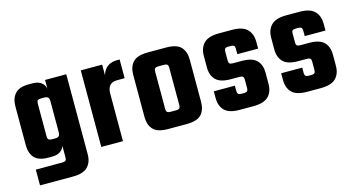

<svg xmlns="http://www.w3.org/2000/svg" viewBox="-71 -782 2229 1199"><g transform="rotate(-15 1044.0 -182.5)"><path d="M262.7 5.9V-70.3Q257.3 -53.7 246.1 -42.5Q224.6 -21 183.6 -21H159.7Q97.7 -21 70.3 -50.5Q43 -80.1 43 -131.8V-383.8Q43 -435.1 70.3 -465.1Q97.7 -495.1 159.7 -495.1H183.6Q224.6 -495.1 246.1 -473.6Q259.8 -460 264.6 -439V-495.1H401.9V22Q401.9 73.2 372.8 103Q343.8 132.8 275.9 132.8H64V30.8H235.8Q251 30.8 256.8 25.4Q262.7 20 262.7 5.9ZM182.6 -150.9Q182.6 -138.2 188.7 -132.1Q194.8 -126 210 -126H232.9Q248.5 -126 255.6 -133.5Q262.7 -141.1 262.7 -158.2V-357.9Q262.7 -375 255.6 -382.6Q248.5 -390.1 232.9 -390.1H210Q194.8 -390.1 188.7 -384.5Q182.6 -378.9 182.6 -365.2Z M747.6 -498V-377H698.7Q635.7 -377 635.7 -307.1V0H495.6V-495.1H633.8V-425.3Q636.7 -437.5 642.1 -448.2Q653.8 -471.7 676.3 -484.9Q698.7 -498 730.5 -498Z M804.7 -110.8V-383.8Q804.7 -435.1 832.5 -465.1Q860.4 -495.1 928.7 -495.1H1047.4Q1115.7 -495.1 1143.1 -465.1Q1170.4 -435.1 1170.4 -383.8V-110.8Q1170.4 -59.1 1143.1 -29.5Q1115.7 0 1047.4 0H928.7Q860.4 0 832.5 -29.5Q804.7 -59.1 804.7 -110.8ZM1033.7 -125V-370.1Q1033.7 -382.8 1027.6 -388.4Q1021.5 -394 1006.3 -394H969.7Q954.6 -394 948.5 -388.4Q942.4 -382.8 942.4 -370.1V-125Q942.4 -111.8 948.5 -106Q954.6 -100.1 969.7 -100.1H1006.3Q1021.5 -100.1 1027.6 -106Q1033.7 -111.8 1033.7 -125Z M1470.2 -119.1V-174.8Q1470.2 -188 1464.4 -193.6Q1458.5 -199.2 1443.4 -199.2H1386.2Q1318.4 -199.2 1289.8 -228.5Q1261.2 -257.8 1261.2 -309.1V-383.8Q1261.2 -435.1 1290.8 -465.1Q1320.3 -495.1 1388.2 -495.1H1473.6Q1541.5 -495.1 1571 -465.1Q1600.6 -435.1 1600.6 -383.8V-339.8H1466.3V-376Q1466.3 -389.2 1460.4 -394.5Q1454.6 -399.9 1439.5 -399.9H1424.3Q1409.2 -399.9 1403.3 -394.5Q1397.5 -389.2 1397.5 -376V-315.9Q1397.5 -303.2 1403.3 -297.6Q1409.2 -292 1424.3 -292H1481.4Q1549.3 -292 1577.9 -262.9Q1606.4 -233.9 1606.4 -183.1V-110.8Q1606.4 -59.1 1576.9 -29.5Q1547.4 0 1479.5 0H1390.6Q1322.3 0 1293.2 -29.5Q1264.2 -59.1 1264.2 -110.8V-153.8H1400.4V-119.1Q1400.4 -106 1406.5 -100.1Q1412.6 -94.2 1426.3 -94.2H1443.4Q1458.5 -94.2 1464.4 -100.1Q1470.2 -106 1470.2 -119.1Z M1905.8 -119.1V-174.8Q1905.8 -188 1899.9 -193.6Q1894 -199.2 1878.9 -199.2H1821.8Q1753.9 -199.2 1725.3 -228.5Q1696.8 -257.8 1696.8 -309.1V-383.8Q1696.8 -435.1 1726.3 -465.1Q1755.9 -495.1 1823.7 -495.1H1909.2Q1977.1 -495.1 2006.6 -465.1Q2036.1 -435.1 2036.1 -383.8V-339.8H1901.9V-376Q1901.9 -389.2 1896 -394.5Q1890.1 -399.9 1875 -399.9H1859.9Q1844.7 -399.9 1838.9 -394.5Q1833 -389.2 1833 -376V-315.9Q1833 -303.2 1838.9 -297.6Q1844.7 -292 1859.9 -292H1917Q1984.9 -292 2013.4 -262.9Q2042 -233.9 2042 -183.1V-110.8Q2042 -59.1 2012.5 -29.5Q1982.9 0 1915 0H1826.2Q1757.8 0 1728.8 -29.5Q1699.7 -59.1 1699.7 -110.8V-153.8H1835.9V-119.1Q1835.9 -106 1842 -100.1Q1848.1 -94.2 1861.8 -94.2H1878.9Q1894 -94.2 1899.9 -100.1Q1905.8 -106 1905.8 -119.1Z"/></g></svg>

Font: Akaash Gobhi
Style: Regular
Weight: 400
Designer: Kulbir Singh Thind, MD
Foundry: Punjab Online
Version: Version 1.200